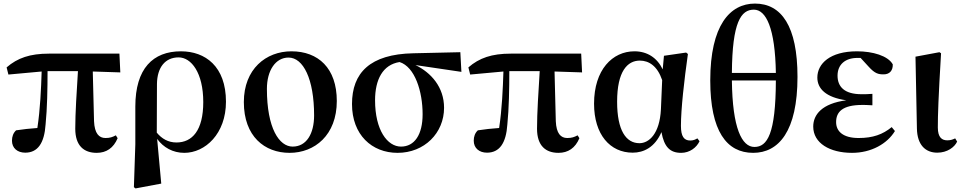

<svg xmlns="http://www.w3.org/2000/svg" viewBox="-20 -839 5385 1074"><path d="M521 16C575 16 615 -11 638 -66L628 -82C609 -72 595 -67 570 -67C534 -67 509 -92 506 -161L499 -439L653 -434L648 -539H254C148 -539 78 -515 17 -462L27 -422L213 -439C210 -343 205 -228 189 -123C147 -120 109 -116 70 -110C54 -95 47 -75 47 -52C47 -10 78 15 121 15C191 15 228 -38 235 -143C244 -232 246 -345 246 -441H416C409 -327 401 -207 401 -119C401 -23 450 16 521 16Z M729 208 738 215 882 188 859 -62C894 -14 947 16 1011 16C1128 16 1244 -91 1244 -270C1244 -468 1128 -552 992 -552C836 -552 737 -456 737 -243V-32ZM857 -97 858 -369C859 -462 904 -518 979 -518C1050 -518 1117 -432 1117 -268C1117 -109 1055 -42 967 -42C921 -42 885 -63 857 -97Z M1600 16C1740 16 1864 -83 1864 -274C1864 -458 1760 -552 1610 -552C1468 -552 1344 -453 1344 -268C1344 -76 1460 16 1600 16ZM1617 -19C1542 -19 1473 -121 1473 -342C1473 -446 1522 -517 1594 -517C1676 -517 1737 -398 1737 -193C1737 -92 1695 -19 1617 -19Z M2204 16C2354 16 2464 -95 2464 -236C2464 -352 2391 -433 2304 -475L2561 -437L2555 -547L2292 -541C2049 -536 1949 -431 1949 -257C1949 -85 2060 16 2204 16ZM2215 -492C2301 -465 2344 -327 2344 -200C2344 -86 2299 -19 2223 -19C2147 -19 2078 -111 2078 -278C2078 -394 2121 -477 2215 -492Z M3104 16C3158 16 3198 -11 3221 -66L3211 -82C3192 -72 3178 -67 3153 -67C3117 -67 3092 -92 3089 -161L3082 -439L3236 -434L3231 -539H2837C2731 -539 2661 -515 2600 -462L2610 -422L2796 -439C2793 -343 2788 -228 2772 -123C2730 -120 2692 -116 2653 -110C2637 -95 2630 -75 2630 -52C2630 -10 2661 15 2704 15C2774 15 2811 -38 2818 -143C2827 -232 2829 -345 2829 -441H2999C2992 -327 2984 -207 2984 -119C2984 -23 3033 16 3104 16Z M3519 15C3581 15 3643 -15 3680 -100C3695 -18 3727 16 3790 16C3838 16 3876 -13 3893 -49L3881 -65C3869 -58 3858 -53 3841 -53C3806 -53 3789 -76 3789 -135C3789 -229 3807 -389 3828 -537L3818 -545L3694 -527L3687 -451C3656 -516 3600 -552 3529 -552C3406 -552 3303 -449 3303 -259C3303 -86 3393 15 3519 15ZM3684 -391 3677 -227C3670 -90 3610 -38 3557 -38C3482 -38 3432 -109 3432 -270C3432 -441 3490 -500 3559 -500C3610 -500 3657 -470 3684 -391Z M4193 16C4336 16 4441 -105 4441 -409C4441 -693 4351 -819 4203 -819C4063 -819 3953 -697 3953 -389C3953 -105 4045 16 4193 16ZM4200 -17C4130 -17 4077 -121 4074 -389H4320C4319 -89 4272 -17 4200 -17ZM4074 -431C4076 -716 4125 -785 4197 -785C4265 -785 4316 -682 4320 -431Z M4746 16C4854 16 4943 -35 4986 -106L4968 -128C4918 -87 4863 -67 4783 -67C4696 -67 4657 -104 4657 -156C4657 -212 4691 -252 4804 -252C4816 -252 4829 -252 4860 -250V-314C4835 -312 4819 -312 4799 -312C4702 -312 4665 -355 4665 -416C4665 -477 4707 -515 4776 -515H4794L4839 -466C4874 -427 4894 -423 4923 -423C4956 -423 4975 -444 4974 -479C4947 -527 4862 -552 4774 -552C4623 -552 4552 -483 4552 -405C4552 -343 4600 -294 4714 -278C4578 -260 4529 -198 4529 -131C4529 -38 4622 16 4746 16Z M5223 15C5279 15 5320 -16 5334 -47L5323 -65C5311 -59 5298 -54 5279 -54C5249 -54 5226 -70 5226 -126C5226 -197 5229 -288 5244 -541L5235 -547L5101 -522L5109 -119C5111 -29 5156 15 5223 15Z"/></svg>

Font: Noto Serif CJK TC
Style: Bold
Weight: 700
Designer: Ryoko NISHIZUKA 西塚涼子 (kana & ideographs); Frank Grießhammer (Latin, Greek & Cyrillic); Wenlong ZHANG 张文龙 (bopomofo); San
Foundry: Adobe
Version: Version 2.001;hotconv 1.1.0;makeotfexe 2.6.0